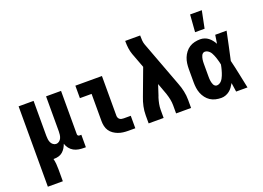

<svg xmlns="http://www.w3.org/2000/svg" viewBox="-132 -1096 2263 1650"><g transform="rotate(-20 1000.0 -271.5)"><path d="M56 215V-520H193V-200Q193 -185 195 -169.5Q197 -154 203 -140Q209 -126 222 -116Q235 -106 250 -106Q265 -106 278 -116Q291 -126 297 -140Q303 -154 305 -169.5Q307 -185 307 -200V-520H444V-124Q444 -116 449 -111Q454 -106 462 -106H479V8H462Q438 8 414 4Q390 0 369 -11.5Q348 -23 333 -42.5Q318 -62 311 -85Q304 -66 293.5 -48.5Q283 -31 267.5 -17.5Q252 -4 232 2Q212 8 192 8H183Q189 32 191 57Q193 82 193 107V215Z M870 0Q846 0 823 -3Q800 -6 778.5 -14Q757 -22 737.5 -35.5Q718 -49 705 -68.5Q692 -88 687 -111Q682 -134 682 -157V-406H575V-520H818V-157Q818 -147 822 -138Q826 -129 833.5 -123.5Q841 -118 850.5 -116Q860 -114 870 -114H934V0Z M1056 0V-74Q1056 -114 1064.5 -154Q1073 -194 1088 -232L1178 -473L1127 -609Q1117 -637 1113 -667Q1109 -697 1109 -728V-735H1246V-728Q1246 -708 1247.5 -688Q1249 -668 1256 -649L1412 -232Q1427 -194 1435.5 -154Q1444 -114 1444 -74V0H1307V-74Q1307 -101 1301.5 -128.5Q1296 -156 1287 -183V-184Q1286 -186 1285.5 -188Q1285 -190 1284 -192L1248 -290L1217 -195Q1216 -193 1215.5 -191Q1215 -189 1214 -188V-187Q1213 -185 1212.5 -183Q1212 -181 1211 -179Q1203 -153 1198 -126.5Q1193 -100 1193 -74V0Z M1719 8Q1693 8 1667 2Q1641 -4 1619.5 -18Q1598 -32 1582 -53Q1566 -74 1556.5 -98Q1547 -122 1543.5 -148Q1540 -174 1540 -200V-320Q1540 -346 1543.5 -372Q1547 -398 1556.5 -422Q1566 -446 1582 -467Q1598 -488 1619.5 -502Q1641 -516 1667 -522Q1693 -528 1719 -528Q1739 -528 1758 -521.5Q1777 -515 1792.5 -503Q1808 -491 1820.5 -475Q1833 -459 1842 -442Q1845 -461 1848 -480.5Q1851 -500 1854 -520H1958Q1944 -456 1931 -391.5Q1918 -327 1903 -263Q1919 -198 1932.5 -132Q1946 -66 1960 0H1856Q1853 -21 1850 -41.5Q1847 -62 1844 -82Q1834 -64 1822 -47.5Q1810 -31 1794 -18.5Q1778 -6 1758.5 1Q1739 8 1719 8ZM1719 -106Q1731 -106 1742.5 -112Q1754 -118 1762 -127Q1770 -136 1776 -147Q1782 -158 1786.5 -169Q1791 -180 1795 -192Q1799 -204 1802 -215.5Q1805 -227 1808 -239Q1811 -251 1813 -263Q1811 -275 1808 -286.5Q1805 -298 1801.5 -309.5Q1798 -321 1794.5 -332Q1791 -343 1786 -354Q1781 -365 1775.5 -375.5Q1770 -386 1761.5 -394.5Q1753 -403 1742 -408.5Q1731 -414 1719 -414Q1710 -414 1702 -408Q1694 -402 1690 -393.5Q1686 -385 1683.5 -376Q1681 -367 1679.5 -357.5Q1678 -348 1677.5 -338.5Q1677 -329 1677 -320V-200Q1677 -191 1677.5 -181.5Q1678 -172 1679.5 -162.5Q1681 -153 1683.5 -144Q1686 -135 1690 -126.5Q1694 -118 1702 -112Q1710 -106 1719 -106ZM1699 -600 1711 -758H1818L1786 -600Z"/></g></svg>

Font: Iosevka Curly Heavy
Style: Regular
Weight: 900
Monospace: yes
Designer: Belleve Invis
Foundry: Belleve Invis
Version: Version 22.1.2; ttfautohint (v1.8.4)